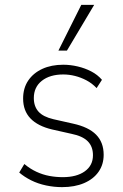

<svg xmlns="http://www.w3.org/2000/svg" viewBox="-20 -761 506 789"><path d="M235 8Q202 8 169 1Q136 -6 108 -20Q80 -34 59 -52L80 -87Q104 -67 130 -55Q156 -43 183 -38Q210 -33 238 -33Q295 -33 328.5 -57Q362 -81 362 -123Q362 -159 340.5 -180.5Q319 -202 274 -211L194 -229Q135 -243 105 -274.5Q75 -306 75 -356Q75 -399 96 -430Q117 -461 154 -478Q191 -495 240 -495Q269 -495 299 -488Q329 -481 355 -467.5Q381 -454 399 -433L377 -399Q358 -419 335 -431Q312 -443 288 -449Q264 -455 240 -455Q185 -455 152 -429Q119 -403 119 -358Q119 -324 138 -302.5Q157 -281 200 -271L280 -253Q344 -239 375 -207.5Q406 -176 406 -125Q406 -85 385 -55Q364 -25 325.5 -8.5Q287 8 235 8ZM220 -553 314 -741H367L255 -553Z"/></svg>

Font: Nunito Sans 10pt SemiCondensed ExtraLight
Style: Regular
Weight: 250
Width: 4
Designer: Vernon Adams
Foundry: Vernon Adams
Version: Version 3.101;gftools[0.9.27]